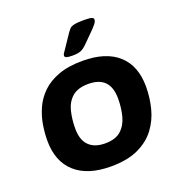

<svg xmlns="http://www.w3.org/2000/svg" viewBox="-131 -829 892 949"><g transform="rotate(-20 315.0 -355.0)"><path d="M293 8Q171 8 105.5 -51Q40 -110 40 -219Q40 -259 47 -302Q54 -345 72.5 -386Q91 -427 124.5 -459.5Q158 -492 210.5 -511.5Q263 -531 338 -531Q460 -531 525 -472.5Q590 -414 590 -304Q590 -247 576 -191.5Q562 -136 528.5 -91Q495 -46 437.5 -19Q380 8 293 8ZM305 -109Q360 -109 389 -135.5Q418 -162 429 -204.5Q440 -247 440 -296Q440 -414 326 -414Q270 -414 240.5 -388Q211 -362 200.5 -319.5Q190 -277 190 -228Q190 -169 219.5 -139Q249 -109 305 -109ZM301 -572Q278 -572 269.5 -575.5Q261 -579 261 -585Q261 -592 265.5 -598.5Q270 -605 277 -615L322 -682Q331 -695 338 -702.5Q345 -710 361.5 -714Q378 -718 413 -718Q442 -718 453 -714.5Q464 -711 464 -703Q464 -693 454.5 -681Q445 -669 431 -655L378 -602Q362 -586 347 -579Q332 -572 301 -572Z"/></g></svg>

Font: Asap Semi Expanded Semi Expanded Regular
Style: Bold Italic
Weight: 700
Width: 6
Italic angle: -6°
Designer: Pablo Cosgaya
Foundry: Omnibus-Type
Version: Version 3.001; ttfautohint (v1.8.4.7-5d5b)